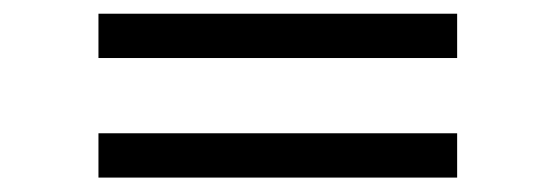

<svg xmlns="http://www.w3.org/2000/svg" viewBox="-20 -496 790 273"><path d="M120 -413.5H630V-476.5H120ZM120 -243.5H630V-306.5H120Z"/></svg>

Font: Eudonet
Style: Regular
Weight: 400
Designer: Mikhail Sharanda
Foundry: Mikhail Sharanda
Version: Version 4.503;Glyphs 3.1.2 (3151)